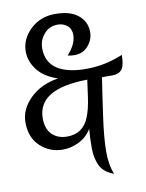

<svg xmlns="http://www.w3.org/2000/svg" viewBox="-106 -854 879 1158"><g transform="rotate(-10 333.5 -275.5)"><path d="M201 -590Q201 -506 263 -464Q325 -422 441.5 -422Q558 -422 667 -468Q667 -406 650 -382Q631 -356 592 -356H526Q522 -329 510 -250.5Q498 -172 492 -125Q473 9 473 91.5Q473 174 497 230Q435 208 413 162Q391 116 391 51.5Q391 -13 396 -63Q366 -14 317 9.5Q268 33 219 33Q140 33 82 -20Q24 -73 24 -168Q24 -247 90 -312.5Q156 -378 264 -395Q181 -422 140.5 -475Q100 -528 100 -587Q100 -664 161 -722.5Q222 -781 313.5 -781Q405 -781 454 -741Q503 -701 503 -637Q503 -591 471 -553.5Q439 -516 387 -516Q366 -516 345 -521Q400 -582 400 -638Q400 -675 375.5 -695Q351 -715 318 -715Q266 -715 233.5 -677Q201 -639 201 -590ZM258 -40Q355 -40 392 -132Q411 -178 421 -248L436 -357Q131 -354 131 -173Q131 -108 166 -74Q201 -40 258 -40Z"/></g></svg>

Font: Merienda
Style: Regular
Weight: 400
Designer: Eduardo Rodriguez Tunni
Foundry: Eduardo Rodriguez Tunni
Version: Version 1.001